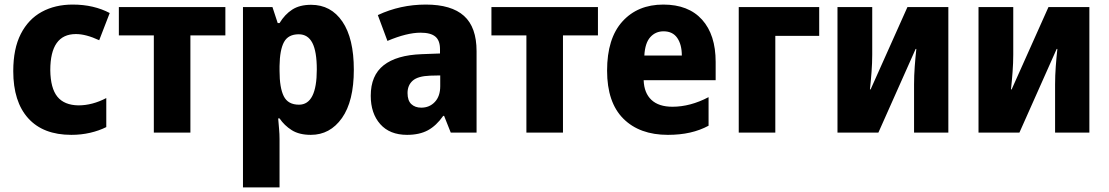

<svg xmlns="http://www.w3.org/2000/svg" viewBox="-20 -580 4852 840"><path d="M292 10Q169 10 103.5 -62.5Q38 -135 38 -269Q38 -367 71 -431.5Q104 -496 162.5 -528Q221 -560 298 -560Q345 -560 385.5 -550.5Q426 -541 460 -523L414 -404Q356 -431 312 -431Q200 -431 200 -273Q201 -194 231 -157Q261 -120 323 -119Q384 -119 445 -151V-24Q413 -8 374 1Q335 10 292 10Z M653 0V-425H500V-549H966V-425H813V0Z M1043 240V-549H1172L1195 -479H1203Q1226 -517 1258.5 -538Q1291 -559 1341 -559Q1428 -559 1478 -485.5Q1528 -412 1528 -275Q1528 -137 1476 -63.5Q1424 10 1340 10Q1289 10 1256.5 -10.5Q1224 -31 1203 -62H1197Q1199 -38 1201 -15.5Q1203 7 1203 28V240ZM1288 -122Q1366 -122 1366 -276Q1366 -355 1346.5 -392.5Q1327 -430 1287 -430Q1241 -430 1222.5 -396Q1204 -362 1203 -291V-270Q1203 -196 1221.5 -159Q1240 -122 1288 -122Z M1761 10Q1685 10 1643.5 -37Q1602 -84 1602 -161Q1602 -250 1658.5 -294.5Q1715 -339 1825 -343L1905 -346V-365Q1905 -403 1884.5 -420Q1864 -437 1820 -437Q1760 -437 1675 -401L1633 -514Q1731 -560 1843 -560Q1955 -560 2010 -510.5Q2065 -461 2065 -356V0H1952L1923 -73H1919Q1889 -30 1852 -10Q1815 10 1761 10ZM1823 -109Q1859 -109 1882.5 -134Q1906 -159 1906 -203V-250L1862 -249Q1808 -247 1785.5 -227Q1763 -207 1763 -173Q1763 -140 1779.5 -124.5Q1796 -109 1823 -109Z M2283 0V-425H2130V-549H2596V-425H2443V0Z M2902 10Q2778 10 2707 -61Q2636 -132 2636 -271Q2636 -412 2703 -486Q2770 -560 2882 -560Q2992 -560 3051.5 -494Q3111 -428 3111 -309V-229H2796Q2798 -173 2830 -143Q2862 -113 2922 -113Q3000 -113 3080 -155V-30Q3043 -10 2999 0Q2955 10 2902 10ZM2799 -337H2963Q2963 -385 2943 -414Q2923 -443 2883 -443Q2848 -443 2825 -417.5Q2802 -392 2799 -337Z M3212 0V-549H3564V-423H3372V0Z M3644 0V-549H3796V-341Q3796 -305 3793 -265Q3790 -225 3786 -189H3789L3950 -549H4129V0H3979V-211Q3979 -249 3982 -289.5Q3985 -330 3989 -366H3986L3823 0Z M4261 0V-549H4413V-341Q4413 -305 4410 -265Q4407 -225 4403 -189H4406L4567 -549H4746V0H4596V-211Q4596 -249 4599 -289.5Q4602 -330 4606 -366H4603L4440 0Z"/></svg>

Font: Noto Sans SemiCondensed ExtraBold
Style: Regular
Weight: 800
Width: 4
Designer: Monotype Design Team
Foundry: Monotype Imaging Inc.
Version: Version 2.013; ttfautohint (v1.8.4.7-5d5b)